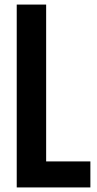

<svg xmlns="http://www.w3.org/2000/svg" viewBox="-20 -820 426 840"><path d="M53.2 0V-800H181.9V-113.8H375.4V0Z"/></svg>

Font: Big Shoulders Text SC Thin
Style: Regular
Weight: 100
Designer: Patric King
Foundry: XO Type Co
Version: Version 2.002